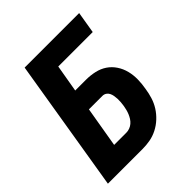

<svg xmlns="http://www.w3.org/2000/svg" viewBox="-200 -868 1001 1001"><g transform="rotate(-45 300.0 -367.5)"><path d="M21 0 142 -735H544L524 -615H270L244 -464H324Q356 -464 387 -457Q418 -450 442.5 -433.5Q467 -417 484 -391.5Q501 -366 508.5 -336Q516 -306 515.5 -274Q515 -242 509 -209Q505 -182 496.5 -154.5Q488 -127 472.5 -102.5Q457 -78 435 -57.5Q413 -37 386.5 -23.5Q360 -10 332 -5Q304 0 277 0ZM277 -120Q289 -120 301.5 -124.5Q314 -129 324 -137.5Q334 -146 341 -157Q348 -168 353 -180Q358 -192 361 -204Q364 -216 366 -228Q368 -241 369 -253Q370 -265 369.5 -277Q369 -289 367 -300.5Q365 -312 360 -322Q355 -332 345.5 -338Q336 -344 324 -344H225L187 -120Z"/></g></svg>

Font: Iosevka SS04 Hv Ex Obl
Style: Regular
Weight: 900
Width: 7
Italic angle: -9°
Monospace: yes
Designer: Belleve Invis
Foundry: Belleve Invis
Version: Version 19.0.0; ttfautohint (v1.8.4)